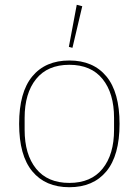

<svg xmlns="http://www.w3.org/2000/svg" viewBox="-20 -771 580 803"><path d="M270 -6Q361 -6 409 -65.5Q457 -125 457 -228V-278Q457 -381 409 -440.5Q361 -500 270 -500Q179 -500 131 -440.5Q83 -381 83 -278V-228Q83 -125 131 -65.5Q179 -6 270 -6ZM270 12Q170 12 115 -54.5Q60 -121 60 -253Q60 -385 115 -451.5Q170 -518 270 -518Q370 -518 425 -451.5Q480 -385 480 -253Q480 -121 425 -54.5Q370 12 270 12ZM268 -575 301 -751 324 -745 283 -571Z"/></svg>

Font: IBM Plex Serif Thin
Style: Regular
Weight: 100
Designer: Mike Abbink, Paul van der Laan, Pieter van Rosmalen
Foundry: Bold Monday
Version: Version 3.001